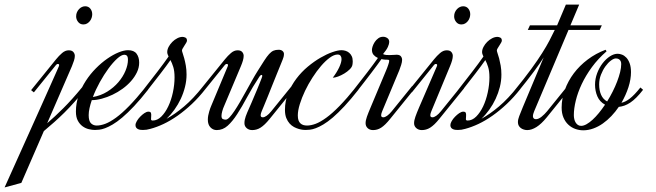

<svg xmlns="http://www.w3.org/2000/svg" viewBox="-194 -572 2886 845"><path d="M179.7 -178.2Q155.8 -147.9 133.5 -123Q111.3 -98.1 89.4 -76.4Q67.4 -54.7 45.2 -34.9Q22.9 -15.1 -1 4.9L-100.1 232.9L-173.8 252.9Q-109.9 110.4 -58.1 -4.4Q-36.1 -53.2 -14.9 -100.6Q6.3 -147.9 23.4 -186.3Q40.5 -224.6 51.8 -250Q63 -275.4 64.9 -279.8Q66.4 -283.2 66.4 -285.2Q66.4 -288.1 64.7 -289.3Q63 -290.5 60.5 -290.5Q55.7 -290.5 51.8 -285.2L-44.9 -165.5L-57.1 -175.3L52.7 -311Q65.4 -326.7 79.3 -338.6Q93.3 -350.6 108.4 -350.6Q122.6 -350.6 128.9 -343Q135.3 -335.4 135.3 -326.2Q135.3 -316.9 131.6 -305.2Q127.9 -293.5 122.6 -280.8L13.7 -29.8Q46.4 -57.6 84.7 -95.7Q123 -133.8 167.5 -188ZM180.7 -544.4Q195.3 -544.4 203.6 -533.9Q211.9 -523.4 211.9 -509.3Q211.9 -501.5 209.2 -493.4Q206.5 -485.4 201.4 -479Q196.3 -472.7 189.2 -468.5Q182.1 -464.4 172.9 -464.4Q158.7 -464.4 149.9 -475.3Q141.1 -486.3 141.1 -500Q141.1 -510.3 144.8 -518.3Q148.4 -526.4 154.1 -532.2Q159.7 -538.1 166.7 -541.3Q173.8 -544.4 180.7 -544.4Z M231.4 -19.5Q249 -19.5 269.8 -27.3Q290.5 -35.2 316.7 -54.2Q342.8 -73.2 374.5 -105.7Q406.2 -138.2 445.8 -187.5L458 -177.7Q424.3 -134.8 396 -104.7Q367.7 -74.7 344.2 -54.9Q320.8 -35.2 302 -24.2Q283.2 -13.2 268.6 -7.8Q253.9 -2.4 242.7 -1.2Q231.4 0 223.6 0Q211.9 0 197.3 -3.4Q182.6 -6.8 169.9 -15.9Q157.2 -24.9 148.7 -40.5Q140.1 -56.2 140.1 -81.1Q140.1 -117.7 152.1 -151.9Q164.1 -186 183.6 -216.1Q203.1 -246.1 227.8 -271Q252.4 -295.9 278.1 -313.7Q303.7 -331.5 327.6 -341.3Q351.6 -351.1 369.6 -351.1Q395.5 -351.1 407 -335.7Q418.5 -320.3 418.5 -296.4Q418.5 -274.4 408.7 -253.9Q398.9 -233.4 382.8 -215.1Q366.7 -196.8 345.5 -181.4Q324.2 -166 301 -155Q277.8 -144 254.2 -137.7Q230.5 -131.3 210 -131.3Q203.6 -112.8 200 -96.2Q196.3 -79.6 196.3 -65.4Q196.3 -39.1 206.5 -29.3Q216.8 -19.5 231.4 -19.5ZM353.5 -331.1Q340.3 -331.1 321.8 -314.2Q303.2 -297.4 283.4 -270.5Q263.7 -243.7 245.4 -210.7Q227.1 -177.7 214.8 -145Q249.5 -150.9 278.1 -168.7Q306.6 -186.5 326.9 -210.2Q347.2 -233.9 358.2 -260.3Q369.1 -286.6 369.1 -308.6Q369.1 -321.8 364.7 -326.4Q360.4 -331.1 353.5 -331.1Z M402.3 -21.5Q402.3 -28.8 408.2 -39.1Q414.1 -49.3 422.9 -58.3Q431.6 -67.4 441.4 -74Q451.2 -80.6 459 -80.6Q468.8 -80.6 470.5 -74.5Q472.2 -68.4 471.4 -61Q470.7 -53.7 470.7 -47.6Q470.7 -41.5 478 -41.5Q498.5 -41.5 516.1 -59.1Q533.7 -76.7 546.6 -104Q559.6 -131.3 566.9 -165.3Q574.2 -199.2 574.2 -231.4Q574.2 -259.3 568.6 -277.1Q563 -294.9 556.2 -307.6Q539.6 -283.7 512.9 -249Q486.3 -214.4 445.3 -162.1L433.1 -171.9Q472.2 -221.7 500 -258.1Q527.8 -294.4 547.9 -323.2Q545.4 -328.6 543.7 -333.3Q542 -337.9 542 -342.8Q542 -354 548.3 -366Q554.7 -377.9 564.5 -387.7Q574.2 -397.5 586.2 -403.6Q598.1 -409.7 609.4 -409.7Q615.2 -409.7 622.1 -406.5Q628.9 -403.3 628.9 -393.1Q628.9 -389.6 625.5 -383.8Q622.1 -377.9 617.9 -371.6Q613.8 -365.2 610.4 -359.4Q606.9 -353.5 606.9 -350.1Q606.9 -346.2 610.1 -337.4Q613.3 -328.6 616.9 -314.9Q620.6 -301.3 623.8 -283.4Q627 -265.6 627 -243.7Q627 -216.3 620.1 -189.2Q613.3 -162.1 601.6 -137Q589.8 -111.8 573.7 -89.4Q557.6 -66.9 539.1 -49.3Q575.7 -69.3 616.2 -103.5Q656.7 -137.7 698.7 -190.9L710.9 -181.2Q681.6 -143.6 650.4 -114.3Q619.1 -85 587.9 -63Q556.6 -41 526.1 -26.6Q495.6 -12.2 467.8 -4.9Q459.5 -2.4 451.4 -1.2Q443.4 0 435.1 0Q429.7 0 423.8 -0.7Q418 -1.5 413.1 -3.9Q408.2 -6.3 405.3 -10.5Q402.3 -14.6 402.3 -21.5Z M793 -106.9Q787.6 -95.2 784.2 -82.8Q780.8 -70.3 780.8 -62Q780.8 -50.8 786.6 -48.1Q792.5 -45.4 799.3 -45.4Q806.6 -45.4 816.4 -55.9Q826.2 -66.4 837.6 -83.5Q849.1 -100.6 862.1 -123Q875 -145.5 888.2 -169.2Q901.4 -192.9 914.6 -216.6Q927.7 -240.2 940.4 -260.3Q957.5 -287.6 969 -305.4Q980.5 -323.2 990.2 -334Q1000 -344.7 1009.5 -348.9Q1019 -353 1032.7 -353Q1043 -353 1049.3 -347.7Q1055.7 -342.3 1055.7 -334.5Q1055.7 -328.1 1054 -321.3Q1052.2 -314.5 1049.8 -309.1Q1047.9 -304.7 1041.3 -288.1Q1034.7 -271.5 1025.1 -248.3Q1015.6 -225.1 1005.1 -198.7Q994.6 -172.4 985.1 -148.7Q975.6 -125 968 -106.9Q960.4 -88.9 958 -83Q956.1 -78.6 954.6 -73.7Q953.1 -68.8 953.1 -65.4Q953.1 -59.6 955.8 -57.6Q958.5 -55.7 962.9 -55.7Q969.7 -55.7 979.5 -62.5Q989.3 -69.3 1000 -82.5L1089.4 -192.9L1101.6 -183.1L993.7 -49.8Q981.9 -35.2 971.7 -25.4Q961.4 -15.6 952.4 -10Q943.4 -4.4 934.3 -2Q925.3 0.5 916 0.5Q901.4 0.5 891.6 -8.1Q881.8 -16.6 881.8 -29.8Q881.8 -44.4 887.5 -60.1Q893.1 -75.7 903.8 -99.1Q907.7 -107.4 913.3 -120.8Q918.9 -134.3 925.3 -149.2Q931.6 -164.1 938 -179.2Q944.3 -194.3 949.2 -206.8Q954.1 -219.2 957.3 -227.5Q960.4 -235.8 960.4 -237.3Q960.4 -242.2 957 -242.2Q952.6 -242.2 947.8 -234.9Q917 -188 894 -145.3Q871.1 -102.5 850.1 -70.1Q829.1 -37.6 807.9 -18.6Q786.6 0.5 759.8 0.5Q743.7 0.5 732.2 -11.5Q720.7 -23.4 720.7 -45.4Q720.7 -54.2 722.4 -63.5Q724.1 -72.8 726.6 -80.8Q729 -88.9 731.2 -95.2Q733.4 -101.6 734.9 -104.5L808.1 -279.8Q809.6 -283.2 809.6 -285.2Q809.6 -288.1 807.9 -289.3Q806.2 -290.5 803.7 -290.5Q798.8 -290.5 794.9 -285.2L698.2 -165.5L686 -175.3L795.9 -311Q808.6 -326.7 822.5 -338.6Q836.4 -350.6 851.6 -350.6Q865.7 -350.6 872.1 -343Q878.4 -335.4 878.4 -326.2Q878.4 -316.9 875 -305.2Q871.6 -293.5 866.2 -280.8Z M1383.8 -177.7Q1350.1 -134.8 1322 -104.7Q1293.9 -74.7 1270.8 -54.9Q1247.6 -35.2 1229 -24.2Q1210.4 -13.2 1195.8 -7.8Q1181.2 -2.4 1169.9 -1.2Q1158.7 0 1150.4 0Q1147 0 1139.2 -0.7Q1131.3 -1.5 1121.1 -4.4Q1110.8 -7.3 1100.1 -12.9Q1089.4 -18.6 1080.6 -28.3Q1071.8 -38.1 1065.9 -52.7Q1060.1 -67.4 1060.1 -88.4Q1060.1 -127.4 1074.2 -162.1Q1088.4 -196.8 1110.6 -226.1Q1132.8 -255.4 1160.6 -278.6Q1188.5 -301.8 1216.3 -317.9Q1244.1 -334 1268.6 -342.5Q1293 -351.1 1309.1 -351.1Q1317.9 -351.1 1326.7 -348.4Q1335.4 -345.7 1342.5 -339.8Q1349.6 -334 1354 -324.7Q1358.4 -315.4 1358.4 -302.2Q1358.4 -293.9 1356.9 -286.1Q1355 -276.4 1344.7 -266.4Q1334.5 -256.3 1321 -248.3Q1307.6 -240.2 1293.7 -235.1Q1279.8 -230 1270.5 -230Q1288.1 -252.9 1298.6 -275.1Q1309.1 -297.4 1309.1 -312Q1309.1 -320.8 1304.9 -326.4Q1300.8 -332 1292 -332Q1276.4 -332 1257.3 -318.1Q1238.3 -304.2 1219 -281.7Q1199.7 -259.3 1181.2 -230.5Q1162.6 -201.7 1148.4 -171.9Q1134.3 -142.1 1125.5 -113.8Q1116.7 -85.4 1116.7 -64Q1116.7 -51.3 1119.6 -42.7Q1122.6 -34.2 1128.2 -29.1Q1133.8 -23.9 1141.1 -21.7Q1148.4 -19.5 1157.2 -19.5Q1174.8 -19.5 1195.6 -27.3Q1216.3 -35.2 1242.4 -54.2Q1268.6 -73.2 1300.3 -105.7Q1332 -138.2 1371.6 -187.5Z M1488.3 -83Q1486.3 -78.1 1484.9 -73.5Q1483.4 -68.8 1483.4 -65.4Q1483.4 -59.6 1486.1 -57.6Q1488.8 -55.7 1493.2 -55.7Q1500 -55.7 1509.8 -62.5Q1519.5 -69.3 1530.3 -82.5L1619.6 -192.9L1631.8 -183.1L1523.9 -49.8Q1512.2 -35.2 1502.2 -25.4Q1492.2 -15.6 1483.4 -10Q1474.6 -4.4 1465.8 -2Q1457 0.5 1447.8 0.5Q1433.1 0.5 1424.1 -8.1Q1415 -16.6 1415 -29.8Q1415 -42 1420.9 -58.6Q1426.8 -75.2 1437 -99.1L1505.4 -262.2Q1507.8 -268.1 1510.3 -274.4Q1512.7 -280.8 1514.6 -286.6Q1516.6 -292.5 1517.8 -297.1Q1519 -301.8 1519 -304.2Q1519 -306.6 1517.3 -307.9Q1515.6 -309.1 1513.2 -309.1Q1506.8 -309.1 1499.5 -309.6Q1492.2 -310.1 1484.9 -312Q1476.6 -300.3 1465.8 -285.6Q1455.1 -271 1441.2 -252.7Q1427.2 -234.4 1409.9 -211.9Q1392.6 -189.5 1371.1 -162.1L1358.9 -171.9Q1396 -219.2 1422.9 -254.2Q1449.7 -289.1 1469.2 -316.9Q1458 -321.8 1450.4 -330.3Q1442.9 -338.9 1442.9 -353Q1442.9 -358.4 1446 -368.2Q1449.2 -377.9 1455.3 -387.2Q1461.4 -396.5 1470.7 -403.3Q1480 -410.2 1492.2 -410.2Q1502 -410.2 1510.5 -404.5Q1519 -398.9 1519 -387.2Q1519 -378.9 1513.2 -365.7Q1507.3 -352.5 1491.7 -334Q1499 -330.6 1505.9 -330.1Q1512.7 -329.6 1520 -329.6Q1529.3 -329.6 1536.9 -330.3Q1544.4 -331.1 1551.3 -331.1Q1564.9 -331.1 1570.3 -324.2Q1575.7 -317.4 1575.7 -308.6Q1575.7 -299.3 1571.5 -286.1Q1567.4 -272.9 1563.5 -263.2L1488.3 -83Z M1844.2 -544.4Q1858.9 -544.4 1867.2 -533.9Q1875.5 -523.4 1875.5 -509.3Q1875.5 -501.5 1872.8 -493.4Q1870.1 -485.4 1865 -479Q1859.9 -472.7 1852.8 -468.5Q1845.7 -464.4 1836.4 -464.4Q1822.3 -464.4 1813.5 -475.3Q1804.7 -486.3 1804.7 -500Q1804.7 -510.3 1808.3 -518.3Q1812 -526.4 1817.6 -532.2Q1823.2 -538.1 1830.3 -541.3Q1837.4 -544.4 1844.2 -544.4ZM1728.5 -279.8Q1730 -283.2 1730 -285.2Q1730 -288.1 1728.3 -289.3Q1726.6 -290.5 1724.1 -290.5Q1719.2 -290.5 1715.3 -285.2L1618.7 -165.5L1606.4 -175.3L1716.3 -311Q1729 -326.7 1742.9 -338.6Q1756.8 -350.6 1772 -350.6Q1786.1 -350.6 1792.5 -343Q1798.8 -335.4 1798.8 -326.2Q1798.8 -316.9 1795.4 -305.2Q1792 -293.5 1786.6 -280.8L1704.6 -83Q1702.6 -78.1 1701.2 -73.5Q1699.7 -68.8 1699.7 -65.4Q1699.7 -59.6 1702.4 -57.6Q1705.1 -55.7 1709.5 -55.7Q1716.3 -55.7 1726.1 -62.5Q1735.8 -69.3 1746.6 -82.5L1835.9 -192.9L1848.1 -183.1L1740.2 -49.8Q1728.5 -35.2 1718.3 -25.4Q1708 -15.6 1699 -10Q1689.9 -4.4 1680.9 -2Q1671.9 0.5 1662.6 0.5Q1647.9 0.5 1638.2 -8.1Q1628.4 -16.6 1628.4 -29.8Q1628.4 -42 1634.3 -58.6Q1640.1 -75.2 1650.4 -99.1Z M1788.1 -21.5Q1788.1 -28.8 1793.9 -39.1Q1799.8 -49.3 1808.6 -58.3Q1817.4 -67.4 1827.1 -74Q1836.9 -80.6 1844.7 -80.6Q1854.5 -80.6 1856.2 -74.5Q1857.9 -68.4 1857.2 -61Q1856.4 -53.7 1856.4 -47.6Q1856.4 -41.5 1863.8 -41.5Q1884.3 -41.5 1901.9 -59.1Q1919.4 -76.7 1932.4 -104Q1945.3 -131.3 1952.6 -165.3Q1960 -199.2 1960 -231.4Q1960 -259.3 1954.3 -277.1Q1948.7 -294.9 1941.9 -307.6Q1925.3 -283.7 1898.7 -249Q1872.1 -214.4 1831.1 -162.1L1818.8 -171.9Q1857.9 -221.7 1885.7 -258.1Q1913.6 -294.4 1933.6 -323.2Q1931.2 -328.6 1929.4 -333.3Q1927.7 -337.9 1927.7 -342.8Q1927.7 -354 1934.1 -366Q1940.4 -377.9 1950.2 -387.7Q1960 -397.5 1971.9 -403.6Q1983.9 -409.7 1995.1 -409.7Q2001 -409.7 2007.8 -406.5Q2014.6 -403.3 2014.6 -393.1Q2014.6 -389.6 2011.2 -383.8Q2007.8 -377.9 2003.7 -371.6Q1999.5 -365.2 1996.1 -359.4Q1992.7 -353.5 1992.7 -350.1Q1992.7 -346.2 1995.8 -337.4Q1999 -328.6 2002.7 -314.9Q2006.3 -301.3 2009.5 -283.4Q2012.7 -265.6 2012.7 -243.7Q2012.7 -216.3 2005.9 -189.2Q1999 -162.1 1987.3 -137Q1975.6 -111.8 1959.5 -89.4Q1943.4 -66.9 1924.8 -49.3Q1961.4 -69.3 2002 -103.5Q2042.5 -137.7 2084.5 -190.9L2096.7 -181.2Q2067.4 -143.6 2036.1 -114.3Q2004.9 -85 1973.6 -63Q1942.4 -41 1911.9 -26.6Q1881.3 -12.2 1853.5 -4.9Q1845.2 -2.4 1837.2 -1.2Q1829.1 0 1820.8 0Q1815.4 0 1809.6 -0.7Q1803.7 -1.5 1798.8 -3.9Q1793.9 -6.3 1791 -10.5Q1788.1 -14.6 1788.1 -21.5Z M2316.4 -460.4H2454.6L2445.3 -440.4H2308.1L2157.2 -83Q2155.3 -78.1 2153.3 -72Q2151.4 -65.9 2151.4 -60.5Q2151.4 -54.7 2154.8 -51Q2158.2 -47.4 2164.6 -47.4Q2175.8 -47.4 2189.5 -58.3Q2203.1 -69.3 2213.9 -82.5L2303.2 -192.9L2315.4 -183.1L2212.4 -55.7Q2188.5 -26.4 2167 -12.9Q2145.5 0.5 2126.5 0.5Q2119.1 0.5 2111.8 -1.7Q2104.5 -3.9 2098.6 -8.1Q2092.8 -12.2 2089.1 -18.8Q2085.4 -25.4 2085.4 -34.2Q2085.4 -46.4 2091.1 -60.8Q2096.7 -75.2 2106.4 -99.1L2198.7 -319.3Q2190.9 -307.1 2180.7 -292Q2170.4 -276.9 2156.2 -257.8Q2142.1 -238.8 2123.5 -215.1Q2105 -191.4 2081.1 -162.1L2068.8 -171.9Q2114.3 -227.5 2143.6 -267.8Q2172.9 -308.1 2192.1 -338.6Q2211.4 -369.1 2223.9 -393.1Q2236.3 -417 2247.6 -440.4H2128.9L2138.2 -460.4H2257.8L2296.4 -551.8H2355Z M2636.2 -176.8Q2620.6 -156.7 2606.9 -143.1Q2593.3 -129.4 2580.1 -120.6Q2566.9 -111.8 2554.4 -107.4Q2542 -103 2529.3 -101.6Q2514.6 -80.1 2496.8 -61.3Q2479 -42.5 2459.2 -28.6Q2439.5 -14.6 2417.5 -6.6Q2395.5 1.5 2373 1.5Q2355 1.5 2337.9 -4.6Q2320.8 -10.7 2307.4 -23.2Q2293.9 -35.6 2285.9 -54.4Q2277.8 -73.2 2277.8 -98.6Q2277.8 -138.2 2292 -177Q2306.2 -215.8 2331.5 -249.5Q2356.9 -283.2 2392.6 -310.1Q2428.2 -336.9 2471.2 -353L2475.6 -346.2Q2438 -313.5 2410.9 -276.4Q2383.8 -239.3 2366.2 -201.9Q2348.6 -164.6 2340.1 -129.4Q2331.5 -94.2 2331.5 -65.4Q2331.5 -56.2 2333.5 -47.6Q2335.4 -39.1 2339.6 -32.5Q2343.8 -25.9 2349.6 -22Q2355.5 -18.1 2363.8 -18.1Q2374.5 -18.1 2387.5 -25.4Q2400.4 -32.7 2414.1 -45.2Q2427.7 -57.6 2441.7 -74.7Q2455.6 -91.8 2468.8 -111.3Q2445.3 -124 2435.1 -147.7Q2424.8 -171.4 2424.8 -199.2Q2424.8 -225.1 2434.1 -249.8Q2443.4 -274.4 2458 -293.5Q2472.7 -312.5 2490.2 -324Q2507.8 -335.4 2524.4 -335.4Q2533.2 -335.4 2543.5 -331.5Q2553.7 -327.6 2562.5 -318.4Q2571.3 -309.1 2577.1 -293.5Q2583 -277.8 2583 -254.4Q2583 -223.1 2571.8 -188.2Q2560.5 -153.3 2541 -119.6Q2549.8 -121.6 2558.8 -126Q2567.9 -130.4 2577.9 -138.2Q2587.9 -146 2599.4 -158Q2610.8 -169.9 2624.5 -187ZM2442.9 -200.7Q2442.9 -174.3 2451.4 -154.8Q2460 -135.3 2478 -125.5Q2491.2 -146.5 2502.4 -168.9Q2513.7 -191.4 2522 -213.1Q2530.3 -234.9 2535.2 -254.6Q2540 -274.4 2540 -290Q2540 -297.9 2537.6 -302.7Q2535.2 -307.6 2531.5 -310.3Q2527.8 -313 2523.7 -314Q2519.5 -314.9 2516.6 -314.9Q2507.3 -314.9 2494.6 -305.4Q2481.9 -295.9 2470.5 -280Q2459 -264.2 2450.9 -243.4Q2442.9 -222.7 2442.9 -200.7Z"/></svg>

Font: Dynalight
Style: Regular
Weight: 400
Version: Version 1.000